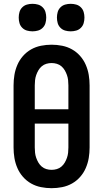

<svg xmlns="http://www.w3.org/2000/svg" viewBox="-20 -977 540 1005"><path d="M250 8Q222 8 194.5 2.5Q167 -3 143 -16.5Q119 -30 100.5 -51Q82 -72 71 -97.5Q60 -123 55.5 -150Q51 -177 51 -205V-530Q51 -558 55.5 -585Q60 -612 71 -637.5Q82 -663 100.5 -684Q119 -705 143 -718.5Q167 -732 194.5 -737.5Q222 -743 250 -743Q278 -743 305.5 -737.5Q333 -732 357 -718.5Q381 -705 399.5 -684Q418 -663 429 -637.5Q440 -612 444.5 -585Q449 -558 449 -530V-205Q449 -177 444.5 -150Q440 -123 429 -97.5Q418 -72 399.5 -51Q381 -30 357 -16.5Q333 -3 305.5 2.5Q278 8 250 8ZM162 -405H338V-530Q338 -544 336.5 -557.5Q335 -571 330.5 -584Q326 -597 319 -609Q312 -621 301.5 -630Q291 -639 277.5 -643Q264 -647 250 -647Q236 -647 222.5 -643Q209 -639 198.5 -630Q188 -621 181 -609Q174 -597 169.5 -584Q165 -571 163.5 -557.5Q162 -544 162 -530ZM250 -88Q264 -88 277.5 -92Q291 -96 301.5 -105Q312 -114 319 -126Q326 -138 330.5 -151Q335 -164 336.5 -177.5Q338 -191 338 -205V-330H162V-205Q162 -191 163.5 -177.5Q165 -164 169.5 -151Q174 -138 181 -126Q188 -114 198.5 -105Q209 -96 222.5 -92Q236 -88 250 -88ZM350 -813Q335 -813 321 -817Q307 -821 296.5 -831.5Q286 -842 282 -856Q278 -870 278 -885Q278 -900 282 -914Q286 -928 296.5 -938.5Q307 -949 321 -953Q335 -957 350 -957Q365 -957 379 -953Q393 -949 403.5 -938.5Q414 -928 418 -914Q422 -900 422 -885Q422 -870 418 -856Q414 -842 403.5 -831.5Q393 -821 379 -817Q365 -813 350 -813ZM150 -813Q135 -813 121 -817Q107 -821 96.5 -831.5Q86 -842 82 -856Q78 -870 78 -885Q78 -900 82 -914Q86 -928 96.5 -938.5Q107 -949 121 -953Q135 -957 150 -957Q165 -957 179 -953Q193 -949 203.5 -938.5Q214 -928 218 -914Q222 -900 222 -885Q222 -870 218 -856Q214 -842 203.5 -831.5Q193 -821 179 -817Q165 -813 150 -813Z"/></svg>

Font: Iosevka Term Curly
Style: Bold
Weight: 700
Designer: Belleve Invis
Foundry: Belleve Invis
Version: Version 32.3.0